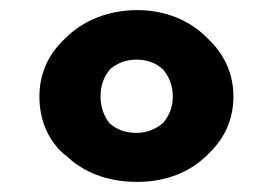

<svg xmlns="http://www.w3.org/2000/svg" viewBox="-20 -862 540 380"><path d="M58 -671C58 -627 73 -590 101 -562L109 -555H110C143 -522 191 -502 252 -502C309 -502 357 -522 390 -555L397 -562C425 -590 442 -627 442 -671C442 -716 424 -753 396 -781L389 -788C356 -821 308 -842 252 -842C195 -842 146 -822 111 -788L103 -780C75 -752 58 -715 58 -671ZM179 -671C179 -692 185 -710 198 -725V-726H199C212 -737 230 -744 250 -744C270 -744 288 -738 302 -725L303 -724C315 -710 322 -692 322 -671C322 -650 315 -633 303 -619V-618H302C289 -607 271 -599 250 -599C229 -599 212 -605 198 -617H197V-618C186 -631 179 -650 179 -671ZM101 -562H102Z"/></svg>

Font: Hussar Woodtype
Style: Bd
Weight: 900
Foundry: Cannot Into Space Fonts
Version: Version 1.07